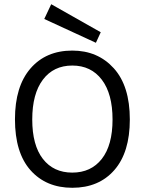

<svg xmlns="http://www.w3.org/2000/svg" viewBox="-20 -880 686 911"><path d="M323 -640Q444 -640 520 -556Q596 -472 596 -313Q596 -157 522.5 -73Q449 11 323 11Q199 11 125 -72Q51 -155 51 -314Q51 -470 124.5 -555Q198 -640 323 -640ZM463 -502Q412 -569 323 -569Q234 -569 183.5 -502Q133 -435 133 -313Q133 -191 183.5 -126Q234 -61 323 -61Q412 -61 463 -126Q514 -191 514 -313Q514 -435 463 -502ZM435 -677 190 -790 223 -860 458 -727Z"/></svg>

Font: Karla Neue
Style: Regular
Weight: 400
Designer: Jonathan Pinhorn
Foundry: PYRS Fontlab Ltd. / Made with FontLab
Version: Version 1.000;PS 001.001;hotconv 1.0.56